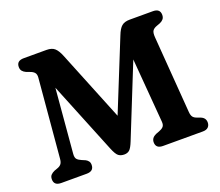

<svg xmlns="http://www.w3.org/2000/svg" viewBox="-117 -867 1182 1033"><g transform="rotate(-20 474.0 -350.0)"><path d="M255.5 -36.5Q255.5 0 214 0H69Q27.5 0 27.5 -35.5Q27.5 -51.5 35.8 -60.2Q44 -69 58 -75L75 -81Q90 -86 97.8 -95.8Q105.5 -105.5 107 -126L146.5 -575.5Q148 -594 139.5 -603.8Q131 -613.5 114.5 -619L94.5 -626.5Q82 -632 74.5 -641Q67 -650 67 -664.5Q67 -700 108.5 -700H238.5Q269.5 -700 285.5 -685.2Q301.5 -670.5 314.5 -638L477 -236.5L639 -637.5Q652.5 -672.5 668.8 -686.2Q685 -700 715.5 -700H847.5Q888.5 -700 888.5 -664.5Q888.5 -650 881.2 -641Q874 -632 861.5 -626.5L841.5 -619Q824 -613 816.2 -602.2Q808.5 -591.5 810.5 -564.5L844 -125Q845.5 -104.5 852.8 -95.2Q860 -86 875 -81L895 -73.5Q920.5 -63 920.5 -37Q920.5 -20.5 910.2 -10.2Q900 0 879 0H651.5Q610.5 0 610.5 -35.5Q610.5 -61 638 -73.5L658 -81Q673.5 -86.5 682.5 -95.8Q691.5 -105 690 -124.5L660 -492L495.5 -82.5Q482 -48.5 470.2 -38.2Q458.5 -28 440.5 -28Q421 -28 407.8 -37.5Q394.5 -47 379 -85.5L214 -492.5L182.5 -126Q180.5 -104 188.8 -94.8Q197 -85.5 214 -78.5L234 -70Q243.5 -65 249.5 -57Q255.5 -49 255.5 -36.5Z"/></g></svg>

Font: Fraunces 9pt S100 SemiBold
Style: Regular
Weight: 600
Version: Version 1.000; ttfautohint (v1.8.3)